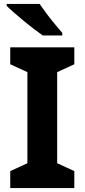

<svg xmlns="http://www.w3.org/2000/svg" viewBox="-20 -954 429 974"><path d="M357 0H32V-86L119 -126V-588L32 -628V-714H357V-628L270 -588V-126L357 -86ZM181 -934Q196 -912 216.5 -884.5Q237 -857 258.5 -831.5Q280 -806 296 -787V-774H197Q178 -787 152.5 -806.5Q127 -826 100.5 -848Q74 -870 51 -890Q28 -910 14 -924V-934Z"/></svg>

Font: Noto Sans Vithkuqi
Style: Bold
Weight: 700
Version: Version 1.001; ttfautohint (v1.8.4.7-5d5b)